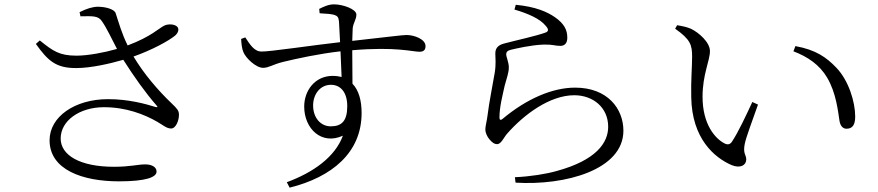

<svg xmlns="http://www.w3.org/2000/svg" viewBox="-20 -798 4040 883"><path d="M477 -342C324 -342 208 -261 208 -153C208 -17 360 36 527 36C652 36 700 17 700 -9C700 -30 678 -42 648 -42C613 -42 580 -31 504 -31C348 -31 259 -84 259 -161C259 -243 346 -305 458 -305C560 -305 644 -272 703 -238C731 -222 746 -207 767 -207C789 -207 804 -245 803 -273C802 -290 794 -299 770 -322C706 -383 642 -458 594 -538C679 -568 754 -609 785 -634C799 -646 805 -663 796 -674C785 -687 756 -689 737 -681C708 -667 678 -631 567 -589C539 -646 526 -695 512 -737C507 -755 467 -767 430 -767C408 -767 379 -759 346 -742L350 -723C407 -724 432 -726 449 -700C472 -667 493 -620 518 -573C459 -556 383 -542 332 -542C253 -542 224 -563 163 -612L145 -596C200 -519 237 -484 332 -485C397 -485 485 -505 547 -523C596 -446 649 -371 700 -313C707 -305 705 -304 695 -306C650 -320 572 -342 477 -342Z M1501 -217C1455 -217 1420 -256 1420 -313C1420 -364 1452 -408 1502 -408C1545 -408 1577 -375 1577 -310C1577 -241 1551 -217 1501 -217ZM1510 -449C1428 -449 1379 -381 1379 -308C1379 -206 1459 -129 1557 -174C1521 -76 1421 -5 1299 40L1312 65C1505 17 1643 -95 1643 -278C1643 -336 1630 -383 1601 -413L1600 -567C1801 -584 1877 -560 1909 -560C1928 -560 1937 -568 1937 -586C1937 -618 1885 -637 1850 -637C1829 -637 1765 -628 1600 -610L1602 -667C1604 -692 1619 -708 1619 -731C1619 -756 1557 -778 1516 -778C1490 -778 1466 -766 1448 -757L1450 -737C1480 -735 1501 -734 1516 -730C1532 -725 1537 -719 1539 -699L1544 -604C1426 -591 1220 -560 1183 -561C1149 -561 1130 -593 1108 -626L1089 -619C1090 -599 1092 -576 1099 -559C1110 -531 1157 -486 1190 -486C1216 -486 1236 -502 1281 -513C1342 -528 1448 -551 1546 -562L1551 -444C1539 -447 1525 -449 1510 -449Z M2346 -754C2408 -736 2463 -712 2489 -680C2505 -663 2503 -653 2488 -648C2448 -633 2351 -612 2299 -598C2267 -590 2258 -573 2258 -552C2258 -530 2262 -504 2255 -462C2247 -413 2229 -326 2222 -266C2219 -241 2212 -218 2212 -202C2212 -189 2220 -169 2232 -156C2244 -142 2254 -135 2266 -135C2285 -135 2297 -166 2312 -183C2390 -272 2509 -360 2621 -360C2707 -360 2777 -304 2777 -215C2777 -142 2723 -61 2538 -11C2492 2 2419 14 2348 17L2351 42C2580 56 2847 -17 2847 -197C2847 -297 2775 -395 2625 -395C2521 -395 2402 -344 2291 -251C2283 -244 2277 -246 2277 -257C2277 -306 2291 -358 2301 -404C2310 -439 2321 -465 2320 -490C2320 -510 2308 -537 2308 -548C2308 -558 2313 -565 2329 -569C2354 -575 2423 -591 2480 -593C2524 -594 2531 -587 2557 -587C2578 -587 2589 -600 2589 -625C2589 -660 2575 -689 2532 -719C2497 -743 2445 -767 2352 -776Z M3163 -537C3163 -492 3157 -423 3159 -351C3162 -160 3266 -73 3344 -39C3385 -22 3412 -38 3412 -65C3412 -86 3396 -91 3405 -136C3411 -167 3443 -251 3466 -317L3440 -329C3411 -267 3377 -193 3346 -146C3337 -133 3326 -131 3311 -139C3269 -161 3211 -226 3211 -353C3211 -456 3245 -519 3245 -563C3245 -604 3193 -649 3157 -666C3138 -674 3118 -678 3094 -682L3085 -666C3156 -616 3163 -591 3163 -537ZM3629 -562C3695 -537 3749 -500 3784 -441C3826 -370 3834 -285 3841 -241C3845 -218 3857 -206 3873 -206C3900 -206 3913 -223 3913 -262C3913 -329 3883 -428 3826 -487C3781 -534 3732 -569 3638 -586Z"/></svg>

Font: Harano Aji Mincho TW
Style: Regular
Weight: 400
Foundry: Masamichi Hosoda
Version: HaranoAjiMinchoTW-Regular version 20230610;ttx 4.39.4